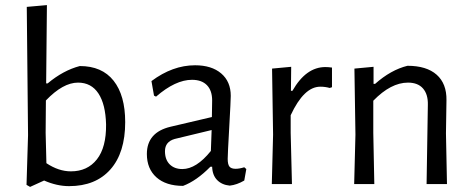

<svg xmlns="http://www.w3.org/2000/svg" viewBox="-20 -722 1845 753"><path d="M293 -463Q380 -463 425.5 -405.5Q471 -348 471 -243Q471 -123 413 -57.5Q355 8 251 8Q203 8 153 -14L98 11L84 3L90 -192L85 -695L164 -702L161 -395H167Q228 -446 293 -463ZM159 -201 162 -82Q210 -50 258 -50Q323 -50 360 -97Q397 -144 396 -234Q394 -313 366 -355.5Q338 -398 286 -398Q227 -398 160 -328Z M745 -466Q810 -466 847.5 -434Q885 -402 885 -346Q885 -328 879 -222Q873 -116 873 -99Q873 -77 880 -68.5Q887 -60 904 -60Q919 -60 938 -66L946 -59L938 -14Q909 3 881 6Q850 3 831.5 -16Q813 -35 812 -68H805Q751 -13 698 7Q631 7 593.5 -26.5Q556 -60 556 -118Q556 -203 649 -225L811 -263L812 -328Q812 -367 791.5 -388Q771 -409 733 -409Q668 -409 592 -343L584 -347L574 -404Q657 -466 745 -466ZM810 -212 665 -177Q627 -166 627 -129Q627 -96 645.5 -77.5Q664 -59 695 -59Q750 -59 807 -130Z M1122 -460 1121 -366H1127Q1180 -459 1256 -459Q1268 -459 1282 -457V-380L1273 -377Q1256 -382 1236 -382Q1172 -382 1120 -270V-201L1125 0H1046L1051 -194L1047 -453Z M1445 -460V-393H1451Q1513 -448 1578 -464Q1653 -464 1692.5 -429Q1732 -394 1731 -329L1729 -199L1733 0H1653L1658 -311Q1659 -352 1639 -375Q1619 -398 1580 -398Q1513 -398 1444 -327V-201L1448 0H1369L1374 -194L1370 -453Z"/></svg>

Font: Alegreya Sans SC
Style: Regular
Weight: 400
Designer: Juan Pablo del Peral
Foundry: Huerta Tipografica
Version: Version 2.007